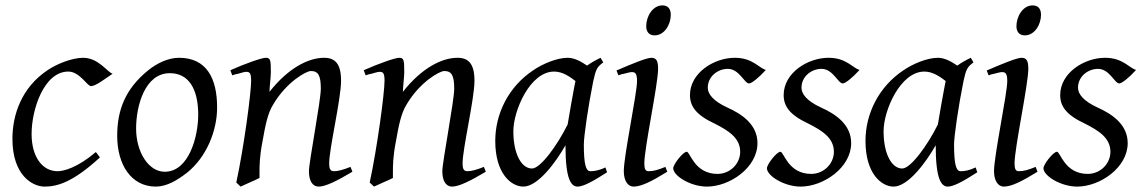

<svg xmlns="http://www.w3.org/2000/svg" viewBox="-20 -671 4233 711"><path d="M397 -398C378 -403 345 -457 288 -457C248 -457 191 -435 156 -411C60 -347 26 -246 26 -157C26 -21 101 20 145 20C191 20 249 5 350 -88C347 -93 340 -101 335 -108C267 -50 216 -37 193 -37C137 -37 97 -90 97 -175C97 -266 143 -406 233 -406C275 -406 303 -352 317 -352C334 -352 369 -379 397 -398Z M784 -273C784 -381 745 -457 643 -457C603 -457 561 -437 528 -410C443 -341 414 -262 414 -168C414 -61 466 20 557 20C598 20 637 -4 672 -31C745 -89 784 -187 784 -273ZM714 -246C714 -166 680 -35 590 -35C530 -35 484 -108 484 -195C484 -278 516 -400 609 -400C676 -400 714 -346 714 -246Z M1278 -53C1250 -42 1232 -37 1217 -37C1205 -37 1199 -43 1199 -66C1199 -121 1243 -304 1243 -372C1243 -435 1221 -457 1180 -457C1123 -457 1048 -420 978 -331C978 -348 983 -387 983 -402C983 -448 982 -457 964 -457C949 -457 887 -435 833 -411L840 -392C848 -395 855 -397 862 -398C874 -402 887 -405 892 -405C904 -405 910 -401 910 -372C910 -327 883 -124 855 5L871 20C887 12 924 -3 941 -12C941 -18 941 -25 941 -32C941 -58 941 -90 952 -147C963 -210 972 -252 991 -283C1040 -367 1114 -408 1131 -408C1159 -408 1168 -391 1168 -342C1168 -298 1124 -71 1124 -37C1124 -2 1137 20 1160 20C1185 20 1226 0 1285 -35Z M1772 -53C1744 -42 1726 -37 1711 -37C1699 -37 1693 -43 1693 -66C1693 -121 1737 -304 1737 -372C1737 -435 1715 -457 1674 -457C1617 -457 1542 -420 1472 -331C1472 -348 1477 -387 1477 -402C1477 -448 1476 -457 1458 -457C1443 -457 1381 -435 1327 -411L1334 -392C1342 -395 1349 -397 1356 -398C1368 -402 1381 -405 1386 -405C1398 -405 1404 -401 1404 -372C1404 -327 1377 -124 1349 5L1365 20C1381 12 1418 -3 1435 -12C1435 -18 1435 -25 1435 -32C1435 -58 1435 -90 1446 -147C1457 -210 1466 -252 1485 -283C1534 -367 1608 -408 1625 -408C1653 -408 1662 -391 1662 -342C1662 -298 1618 -71 1618 -37C1618 -2 1631 20 1654 20C1679 20 1720 0 1779 -35Z M2222 -51C2197 -39 2179 -37 2166 -37C2150 -37 2142 -61 2142 -136C2142 -166 2158 -277 2177 -371C2187 -415 2190 -422 2214 -440L2204 -457C2187 -449 2169 -439 2154 -428C2135 -441 2109 -457 2082 -457C2043 -457 1990 -435 1955 -411C1863 -350 1814 -250 1814 -149C1814 -27 1874 20 1918 20C1973 20 2040 -73 2074 -133C2074 -6 2095 20 2119 20C2138 20 2171 4 2228 -33ZM2082 -210C2045 -135 1982 -47 1950 -47C1911 -47 1881 -101 1881 -185C1881 -262 1943 -406 2032 -406C2064 -406 2091 -386 2111 -371C2108 -356 2103 -331 2098 -302C2097 -295 2095 -287 2094 -280L2086 -233C2085 -225 2083 -217 2082 -210Z M2464 -616C2464 -639 2453 -651 2433 -651C2396 -651 2373 -609 2373 -574C2373 -553 2384 -540 2404 -540C2441 -540 2464 -581 2464 -616ZM2444 -53C2417 -42 2401 -37 2381 -37C2370 -37 2366 -46 2366 -66C2366 -123 2417 -359 2417 -416C2417 -445 2411 -457 2392 -457C2374 -457 2319 -434 2263 -410L2270 -392C2277 -395 2284 -397 2291 -398C2302 -401 2314 -404 2319 -404C2331 -404 2339 -401 2339 -371C2339 -324 2290 -95 2290 -37C2290 -2 2305 20 2326 20C2354 20 2391 2 2451 -35Z M2816 -412C2789 -420 2767 -457 2701 -457C2624 -457 2535 -401 2535 -319C2535 -277 2558 -245 2627 -213C2676 -188 2721 -161 2721 -109C2721 -64 2683 -27 2637 -27C2551 -27 2536 -109 2523 -109C2509 -109 2473 -62 2473 -48C2473 -20 2537 20 2598 20C2682 20 2785 -50 2785 -141C2785 -210 2727 -249 2673 -273C2621 -297 2601 -323 2601 -346C2601 -389 2639 -416 2675 -416C2718 -416 2736 -362 2754 -362C2763 -362 2790 -383 2816 -412Z M3163 -412C3136 -420 3114 -457 3048 -457C2971 -457 2882 -401 2882 -319C2882 -277 2905 -245 2974 -213C3023 -188 3068 -161 3068 -109C3068 -64 3030 -27 2984 -27C2898 -27 2883 -109 2870 -109C2856 -109 2820 -62 2820 -48C2820 -20 2884 20 2945 20C3029 20 3132 -50 3132 -141C3132 -210 3074 -249 3020 -273C2968 -297 2948 -323 2948 -346C2948 -389 2986 -416 3022 -416C3065 -416 3083 -362 3101 -362C3110 -362 3137 -383 3163 -412Z M3593 -51C3568 -39 3550 -37 3537 -37C3521 -37 3513 -61 3513 -136C3513 -166 3529 -277 3548 -371C3558 -415 3561 -422 3585 -440L3575 -457C3558 -449 3540 -439 3525 -428C3506 -441 3480 -457 3453 -457C3414 -457 3361 -435 3326 -411C3234 -350 3185 -250 3185 -149C3185 -27 3245 20 3289 20C3344 20 3411 -73 3445 -133C3445 -6 3466 20 3490 20C3509 20 3542 4 3599 -33ZM3453 -210C3416 -135 3353 -47 3321 -47C3282 -47 3252 -101 3252 -185C3252 -262 3314 -406 3403 -406C3435 -406 3462 -386 3482 -371C3479 -356 3474 -331 3469 -302C3468 -295 3466 -287 3465 -280L3457 -233C3456 -225 3454 -217 3453 -210Z M3835 -616C3835 -639 3824 -651 3804 -651C3767 -651 3744 -609 3744 -574C3744 -553 3755 -540 3775 -540C3812 -540 3835 -581 3835 -616ZM3815 -53C3788 -42 3772 -37 3752 -37C3741 -37 3737 -46 3737 -66C3737 -123 3788 -359 3788 -416C3788 -445 3782 -457 3763 -457C3745 -457 3690 -434 3634 -410L3641 -392C3648 -395 3655 -397 3662 -398C3673 -401 3685 -404 3690 -404C3702 -404 3710 -401 3710 -371C3710 -324 3661 -95 3661 -37C3661 -2 3676 20 3697 20C3725 20 3762 2 3822 -35Z M4187 -412C4160 -420 4138 -457 4072 -457C3995 -457 3906 -401 3906 -319C3906 -277 3929 -245 3998 -213C4047 -188 4092 -161 4092 -109C4092 -64 4054 -27 4008 -27C3922 -27 3907 -109 3894 -109C3880 -109 3844 -62 3844 -48C3844 -20 3908 20 3969 20C4053 20 4156 -50 4156 -141C4156 -210 4098 -249 4044 -273C3992 -297 3972 -323 3972 -346C3972 -389 4010 -416 4046 -416C4089 -416 4107 -362 4125 -362C4134 -362 4161 -383 4187 -412Z"/></svg>

Font: Oxford Ugaritic Clay
Style: Regular
Weight: 400
Designer: Jacob Thomas
Foundry: Bengal Creative Media Limited
Version: Version 1.000